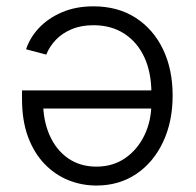

<svg xmlns="http://www.w3.org/2000/svg" viewBox="-20 -572 611 600"><path d="M272 -552.2Q348.1 -552.2 403.6 -516.6Q459 -481 489.3 -418.2Q519.5 -355.5 519.5 -273.4Q519.5 -191.9 489.5 -128.2Q459.5 -64.5 405.8 -28.3Q352.1 7.8 281.2 7.8Q235.4 7.8 193.6 -9Q151.9 -25.9 119.1 -59.8Q86.4 -93.8 67.6 -144.3Q48.8 -194.8 48.8 -262.7V-289.6H477.5V-232.9H85L114.7 -253.9Q114.7 -195.8 134.8 -149.9Q154.8 -104 192.4 -77.6Q230 -51.3 281.2 -51.3Q333 -51.3 371.6 -78.1Q410.2 -105 431.6 -149.9Q453.1 -194.8 453.1 -249.5V-281.2Q453.1 -345.2 431.2 -392.8Q409.2 -440.4 368.4 -466.8Q327.6 -493.2 272 -493.2Q233.4 -493.2 203.9 -480.7Q174.3 -468.3 154.5 -447.5Q134.8 -426.8 124.5 -401.4L61.5 -418Q73.7 -455.1 102.5 -485.4Q131.3 -515.6 174.3 -533.9Q217.3 -552.2 272 -552.2Z"/></svg>

Font: Inter 17pt Light
Style: Regular
Weight: 300
Version: Version 4.001;git-66647c0bb